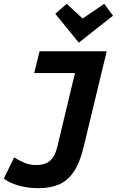

<svg xmlns="http://www.w3.org/2000/svg" viewBox="-69 -794 649 1004"><path d="M132 190Q74 190 27 176Q-20 162 -49 140L5 29Q30 45 58 57Q86 69 122 69Q164 69 191 48Q218 27 231 -28L323 -412H110L138 -526H489L369 -28Q349 57 316.5 104.5Q284 152 238.5 171Q193 190 132 190ZM343 -571 220 -722 280 -774 363 -697 476 -774 522 -712Z"/></svg>

Font: Ubuntu Sans Mono
Style: Bold Italic
Weight: 700
Italic angle: -13.5°
Monospace: yes
Designer: Dalton Maag Ltd
Foundry: Dalton Maag Ltd
Version: Version 1.006